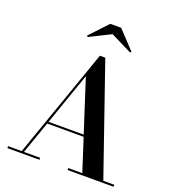

<svg xmlns="http://www.w3.org/2000/svg" viewBox="-170 -1111 1117 1240"><g transform="rotate(20 388.5 -491.0)"><path d="M410.5 -924 265.5 -851.5 258.5 -859 373.5 -981.5H448.5L563.5 -859L556.5 -851.5ZM23.5 -13.5H117L381 -765H418L678 -13.5H753.5V0H437V-13.5H533.5L461.5 -237H211L132.5 -13.5H244V0H23.5ZM341 -609.5 215.5 -250.5H457Z"/></g></svg>

Font: Bodoni* 16pt Medium
Style: Regular
Weight: 500
Version: Version 2.3